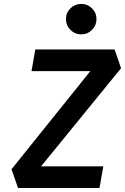

<svg xmlns="http://www.w3.org/2000/svg" viewBox="-20 -941 626 961"><path d="M70.3 0 37.6 -93.8 432.1 -585H137.7L156.7 -693.4H553.7L585.9 -599.6L185.5 -108.4H497.1L478 0ZM386.2 -769Q355 -769 332.5 -791.5Q310.1 -814 310.1 -845.2Q310.1 -877 332.5 -899.2Q355 -921.4 386.2 -921.4Q418 -921.4 440.4 -899.2Q462.9 -877 462.9 -845.2Q462.9 -814 440.4 -791.5Q418 -769 386.2 -769Z"/></svg>

Font: CaskaydiaCove NFP SemiBold
Style: Italic
Weight: 600
Italic angle: -10°
Designer: Aaron Bell
Foundry: Saja Typeworks
Version: Version 2111.001; VTT 6.35;Nerd Fonts 3.1.1